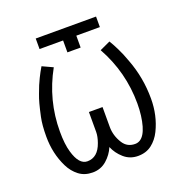

<svg xmlns="http://www.w3.org/2000/svg" viewBox="-119 -745 806 853"><g transform="rotate(-20 284.0 -319.0)"><path d="M141.6 -592.3V-642.1H426.8V-592.3H315.4V-536.1H252.9V-592.3ZM316.4 -254.4V-160.2Q316.4 -119.1 339.8 -82Q359.4 -50.8 397 -50.8Q449.7 -50.8 463.9 -160.2Q467.3 -187 467.3 -216.3Q467.3 -364.7 395 -494.6L444.8 -517.6Q453.1 -503.4 458 -494.6L469.7 -471.7Q476.6 -458 483.4 -441.9L497.1 -406.2Q531.7 -315.4 531.7 -216.3Q531.7 -136.2 499 -69.8Q482.9 -37.1 456.3 -16.6Q429.7 3.9 391.4 3.9Q353 3.9 325.2 -20.5Q297.4 -44.9 284.2 -77.1Q271 -44.9 243.2 -20.5Q215.3 3.9 177 3.9Q138.7 3.9 112.1 -16.6Q85.4 -37.1 69.3 -69.8Q36.6 -136.2 36.6 -216.3Q36.6 -271 44.4 -307.1Q52.2 -343.3 58.1 -365.2Q64 -387.2 71.3 -406.2L85 -441.9Q91.8 -458 98.6 -471.7L110.4 -494.6Q115.2 -503.4 123.5 -517.6L173.3 -494.6Q101.1 -364.7 101.1 -216.3Q101.1 -156.7 112.3 -119.1Q131.8 -50.8 171.4 -50.8Q221.2 -50.8 242.2 -111.3Q252 -138.7 252 -160.2V-254.4Z"/></g></svg>

Font: News Cycle
Style: Regular
Weight: 500
Version: Version 0.5.2